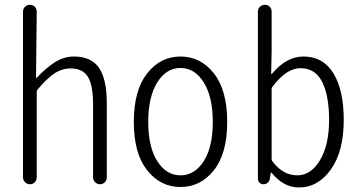

<svg xmlns="http://www.w3.org/2000/svg" viewBox="-20 -786 1540 819"><path d="M78.1 -29.3V-736.3Q78.1 -749 86.9 -757.3Q95.7 -765.6 107.9 -765.6Q120.1 -765.6 128.4 -757.3Q136.7 -749 136.7 -736.3L134.8 -563.5L133.8 -455.1Q133.8 -454.1 134.8 -453.6Q135.7 -453.1 136.7 -454.1Q176.8 -497.1 214.8 -521Q252.9 -544.9 295.9 -544.9Q369.1 -544.9 402.3 -496.6Q435.5 -448.2 435.5 -346.7V-29.3Q435.5 -17.6 427.2 -8.8Q418.9 0 406.7 0Q394.5 0 385.7 -8.8Q377 -17.6 377 -29.3V-340.8Q377 -420.9 355.5 -457.5Q334 -494.1 281.2 -494.1Q244.1 -494.1 211.4 -472.2Q178.7 -450.2 139.6 -403.3Q136.7 -400.4 136.7 -395.5V-29.3Q136.7 -17.6 128.4 -8.8Q120.1 0 107.9 0Q95.7 0 86.9 -8.8Q78.1 -17.6 78.1 -29.3Z M550.8 -265.6Q550.8 -400.4 607.4 -472.7Q664.1 -544.9 750 -544.9Q835.9 -544.9 892.6 -472.7Q949.2 -400.4 949.2 -265.6Q949.2 -131.8 892.6 -60.1Q835.9 11.7 750 11.7Q664.1 11.7 607.4 -60.1Q550.8 -131.8 550.8 -265.6ZM887.7 -265.6Q887.7 -373 849.1 -434.6Q810.5 -496.1 750 -496.1Q689.5 -496.1 650.9 -434.6Q612.3 -373 612.3 -265.6Q612.3 -159.2 650.9 -98.6Q689.5 -38.1 750 -38.1Q810.5 -38.1 849.1 -98.6Q887.7 -159.2 887.7 -265.6Z M1254.9 13.7Q1189.5 13.7 1138.7 -48.8Q1137.7 -49.8 1136.2 -49.8Q1134.8 -49.8 1134.8 -48.8L1130.9 -23.4Q1129.9 -13.7 1122.1 -6.8Q1114.3 0 1103.5 0Q1093.8 0 1086.9 -6.8Q1080.1 -13.7 1080.1 -24.4V-736.3Q1080.1 -749 1088.9 -757.3Q1097.7 -765.6 1109.9 -765.6Q1122.1 -765.6 1130.4 -757.3Q1138.7 -749 1138.7 -736.3V-568.4L1136.7 -471.7Q1136.7 -470.7 1137.7 -470.2Q1138.7 -469.7 1139.6 -470.7Q1201.2 -544.9 1274.4 -544.9Q1358.4 -544.9 1402.3 -473.1Q1446.3 -401.4 1446.3 -274.4Q1446.3 -140.6 1391.6 -63.5Q1336.9 13.7 1254.9 13.7ZM1248 -38.1Q1306.6 -38.1 1345.2 -103Q1383.8 -168 1383.8 -274.4Q1383.8 -377 1354.5 -436Q1325.2 -495.1 1261.7 -495.1Q1201.2 -495.1 1141.6 -415Q1138.7 -412.1 1138.7 -407.2V-106.4Q1138.7 -101.6 1141.6 -98.6Q1186.5 -38.1 1248 -38.1Z"/></svg>

Font: Gen Jyuu Gothic L Monospace Light
Style: Regular
Weight: 300
Designer: [Source Han Sans]
Ryoko NISHIZUKA  (kana & ideographs); Paul D. Hunt (Latin, Greek & Cyrillic); Wenlong ZHANG  (bopomofo
Version: Version 1.002.20150607